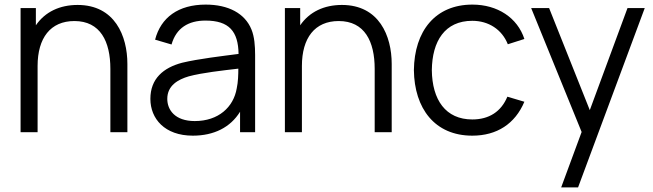

<svg xmlns="http://www.w3.org/2000/svg" viewBox="-20 -575 2841 835"><path d="M69.5 0H143.5V-288C143.5 -410 199.5 -483.5 303.5 -483.5C416.5 -483.5 460 -394.5 460 -275.5V0H534V-297C534 -418.5 479.5 -553.5 317.5 -553.5C240 -553.5 176 -523.5 136 -465V-540H69.5Z M818.5 15C910.5 15 982 -21 1024 -89V0H1089.5V-335.5C1089.5 -375.5 1086.5 -415.5 1073.5 -447C1045 -517 973 -555 874.5 -555C755.5 -555 679.5 -499 654.5 -402.5L726 -381.5C746.5 -453.5 799.5 -485.5 873.5 -485.5C976.5 -485.5 1016 -438.5 1017.5 -340.5C945.5 -331 844.5 -319.5 771.5 -302C691 -280.5 634 -233.5 634 -145C634 -59 696 15 818.5 15ZM827 -48.5C740 -48.5 707.5 -98 707.5 -145C707.5 -203.5 755 -229.5 801 -243C860.5 -259 945.5 -268 1016.5 -276.5C1016.5 -252 1015.5 -217 1009.5 -190.5C995.5 -109 930 -48.5 827 -48.5Z M1219 0H1293V-288C1293 -410 1349 -483.5 1453 -483.5C1566 -483.5 1609.5 -394.5 1609.5 -275.5V0H1683.5V-297C1683.5 -418.5 1629 -553.5 1467 -553.5C1389.5 -553.5 1325.5 -523.5 1285.5 -465V-540H1219Z M2034 15C2141 15 2220 -36.5 2260.5 -132.5L2186.5 -154.5C2159.5 -89.5 2107 -55.5 2034 -55.5C1918 -55.5 1859.5 -140.5 1858 -270C1859.5 -396 1914.5 -484.5 2034 -484.5C2104.5 -484.5 2163 -447 2188.5 -382.5L2260.5 -405.5C2230.5 -498 2143.5 -555 2034.5 -555C1873 -555 1782 -440 1780 -270C1782 -103.5 1870.5 15 2034 15Z M2420.5 240H2494L2784 -540H2709L2545 -96L2368 -540H2290L2509.5 -1Z"/></svg>

Font: Hauora
Style: Regular
Weight: 400
Designer: Mikhail Sharanda
Foundry: WCYS & Co.
Version: Version 1.010